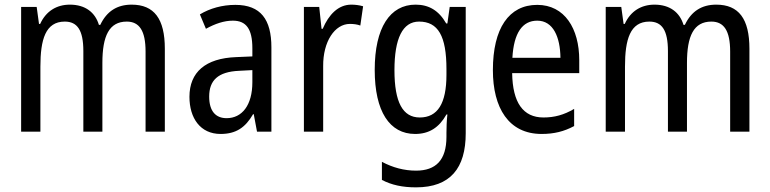

<svg xmlns="http://www.w3.org/2000/svg" viewBox="-20 -567 3316 827"><path d="M547 -547C485 -547 440 -519 412 -460H406C390 -513 348 -547 281 -547C224 -547 178 -519 153 -464H148L138 -537H71V0H154V-280C154 -397 176 -474 259 -474C313 -474 339 -437 339 -347V0H421V-296C421 -412 450 -474 526 -474C580 -474 607 -435 607 -345V0H690V-357C690 -486 644 -547 547 -547Z M994 -546C937 -546 884 -531 841 -505L867 -443C907 -465 945 -478 983 -478C1040 -478 1067 -443 1067 -359V-324L997 -321C865 -316 796 -256 796 -150C796 -58 843 10 930 10C997 10 1037 -18 1070 -75H1073L1087 0H1149V-363C1149 -483 1103 -546 994 -546ZM1010 -262 1067 -265V-213C1067 -113 1022 -58 956 -58C910 -58 881 -87 881 -151C881 -220 918 -258 1010 -262Z M1493 -547C1437 -547 1396 -504 1370 -443H1365L1355 -537H1289V0H1372V-282C1371 -388 1422 -464 1487 -464C1503 -464 1519 -462 1532 -457L1544 -540C1527 -545 1509 -547 1493 -547Z M1770 -547C1660 -547 1594 -448 1594 -266C1594 -87 1658 10 1768 10C1828 10 1871 -17 1903 -74H1907C1904 -48 1903 -15 1903 5V22C1903 123 1857 168 1772 168C1721 168 1672 155 1625 130V208C1667 230 1714 240 1772 240C1920 240 1986 157 1986 7V-537H1917L1907 -466H1902C1870 -522 1827 -547 1770 -547ZM1785 -474C1867 -474 1903 -412 1903 -269V-245C1903 -121 1865 -61 1788 -61C1715 -61 1679 -126 1679 -265C1679 -401 1714 -474 1785 -474Z M2294 -546C2172 -546 2103 -445 2103 -265C2103 -102 2171 10 2313 10C2367 10 2410 -1 2453 -24V-98C2409 -72 2368 -61 2321 -61C2233 -61 2188 -125 2186 -252H2475V-308C2475 -444 2412 -546 2294 -546ZM2294 -478C2363 -478 2393 -407 2394 -318H2187C2193 -425 2230 -478 2294 -478Z M3065 -547C3003 -547 2958 -519 2930 -460H2924C2908 -513 2866 -547 2799 -547C2742 -547 2696 -519 2671 -464H2666L2656 -537H2589V0H2672V-280C2672 -397 2694 -474 2777 -474C2831 -474 2857 -437 2857 -347V0H2939V-296C2939 -412 2968 -474 3044 -474C3098 -474 3125 -435 3125 -345V0H3208V-357C3208 -486 3162 -547 3065 -547Z"/></svg>

Font: Noto Sans Malayalam Condensed
Style: Regular
Weight: 400
Width: 3
Designer: Jelle Bosma - Monotype Design Team
Foundry: Monotype Imaging Inc.
Version: Version 2.104